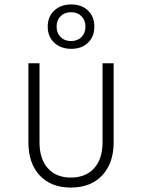

<svg xmlns="http://www.w3.org/2000/svg" viewBox="-20 -835 640 865"><path d="M299 10Q210 10 159 -44.5Q108 -99 108 -194V-550H158V-194Q158 -119 195.5 -77Q233 -35 299 -35Q366 -35 404 -77Q442 -119 442 -194V-550H492V-194Q492 -100 440.5 -45Q389 10 299 10ZM301 -615Q254 -615 224.5 -642.5Q195 -670 195 -715Q195 -760 224.5 -787.5Q254 -815 301 -815Q348 -815 376.5 -787.5Q405 -760 405 -715Q405 -670 376.5 -642.5Q348 -615 301 -615ZM300 -650Q329 -650 347 -668Q365 -686 365 -715Q365 -744 347 -762Q329 -780 300 -780Q271 -780 253 -762Q235 -744 235 -715Q235 -686 253 -668Q271 -650 300 -650Z"/></svg>

Font: JetBrains Mono NL Thin
Style: Regular
Weight: 100
Monospace: yes
Designer: Philipp Nurullin, Konstantin Bulenkov
Foundry: JetBrains
Version: Version 2.305; ttfautohint (v1.8.4.7-5d5b)